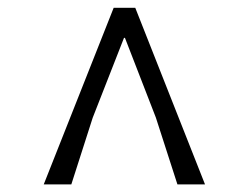

<svg xmlns="http://www.w3.org/2000/svg" viewBox="-20 -747 640 494"><path d="M92.5 -272.5 272.5 -727H328L507.5 -272.5H436.5L381 -444.5L301.5 -649.5H299L218.5 -444L163.5 -272.5Z"/></svg>

Font: Spline Sans Mono Light
Style: Regular
Weight: 300
Monospace: yes
Version: Version 1.004